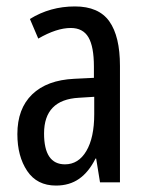

<svg xmlns="http://www.w3.org/2000/svg" viewBox="-20 -567 456 597"><path d="M353 -362V0H291L279 -74H277Q256 -32 226 -11Q196 10 154 10Q95 10 64.5 -35.5Q34 -81 34 -150Q34 -229 80 -273.5Q126 -318 211 -322L272 -325V-360Q272 -422 255 -451Q238 -480 200 -480Q156 -480 99 -447L73 -508Q136 -547 213 -547Q287 -547 320 -500.5Q353 -454 353 -362ZM225 -263Q117 -257 117 -152Q117 -56 182 -56Q224 -56 248.5 -97.5Q273 -139 273 -212V-266Z"/></svg>

Font: Noto Sans UI Cond
Style: Regular
Weight: 400
Width: 3
Designer: Monotype Design Team
Foundry: Monotype Imaging Inc.
Version: Version 1.001